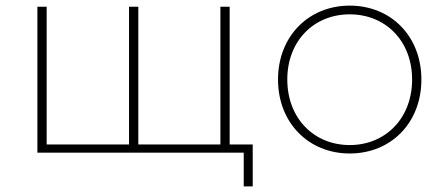

<svg xmlns="http://www.w3.org/2000/svg" viewBox="-20 -543 1579 683"><path d="M797 -29V-519H764V-29H472V-519H439V-29H146V-519H113V0H847V120H879V-29Z M1224 3C1371 3 1479 -106 1479 -260C1479 -414 1371 -523 1224 -523C1078 -523 969 -414 969 -260C969 -106 1078 3 1224 3ZM1224 -27C1097 -27 1002 -122 1002 -260C1002 -398 1097 -492 1224 -492C1351 -492 1446 -398 1446 -260C1446 -122 1351 -27 1224 -27Z"/></svg>

Font: Talent ExtraLight
Style: Regular
Weight: 200
Designer: Mike Powis
Version: Version 1.001;hotconv 1.0.109;makeotfexe 2.5.65596